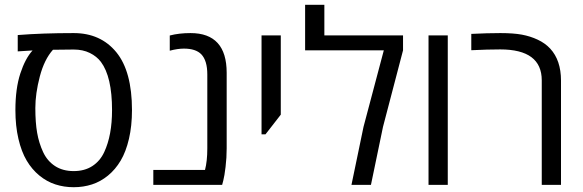

<svg xmlns="http://www.w3.org/2000/svg" viewBox="-20 -779 2458 809"><path d="M290.5 -639.6Q403.8 -639.6 470 -559.1Q536.1 -478.5 536.1 -314.9Q536.1 -248.5 523.4 -194.1Q510.7 -139.6 488.5 -102.3Q466.3 -64.9 435.1 -39.3Q403.8 -13.7 367.7 -2Q331.5 9.8 290.5 9.8Q249.5 9.8 213.4 -2Q177.2 -13.7 146 -39.3Q114.7 -64.9 92.5 -102.3Q70.3 -139.6 57.6 -194.1Q44.9 -248.5 44.9 -314.9Q44.9 -406.2 65.7 -469.5Q86.4 -532.7 117.2 -566.4L54.7 -562.5V-631.3Q157.7 -639.6 290.5 -639.6ZM419.4 -138.7Q452.1 -209 452.1 -314.9Q452.1 -455.6 405.3 -518.1Q387.7 -541.5 358.4 -555.9Q329.1 -570.3 290.5 -570.3L203.1 -569.3Q166.5 -528.3 147.7 -456.5Q128.9 -384.8 128.9 -323.7Q128.9 -262.7 136.5 -219.5Q144 -176.3 161.6 -138.4Q179.2 -100.6 211.9 -79.3Q244.6 -58.1 290.5 -58.1Q336.4 -58.1 369.1 -79.3Q401.9 -100.6 419.4 -138.7Z M754.9 -574.2Q728.5 -574.2 695.3 -565.4V-629.4Q734.4 -639.6 782.7 -639.6Q935.1 -639.6 935.1 -472.2V-153.8Q935.1 -114.3 930.4 -75.7Q925.8 -37.1 920.9 -18.6L916 0H626V-63H843.8Q853.5 -99.6 853.5 -153.8V-465.3Q853.5 -523.9 828.1 -550.3Q804.7 -574.2 754.9 -574.2Z M1082 -212.9V-629.9H1163.1V-295.9L1098.6 -212.9Z M1346.7 -629.9H1678.2V-566.9L1593.8 -244.6L1543 0H1460.9L1511.7 -244.6L1597.2 -566.9H1265.6V-758.8H1346.7Z M1866.7 0H1785.6V-629.9H1866.7Z M1965.8 -636.2Q2034.2 -639.6 2088.4 -639.6Q2142.6 -639.6 2178.5 -633.1Q2214.4 -626.5 2245.6 -611.8Q2276.9 -597.2 2298.3 -574.2Q2343.8 -524.9 2343.8 -439.5V0H2262.7V-440.4Q2262.7 -570.8 2087.9 -570.8Q2035.2 -570.8 1965.8 -567.4Z"/></svg>

Font: Open Sans Hebrew
Style: Regular
Weight: 400
Foundry: Ascender Corporation, Yanek Iontef
Version: Version 2.001;PS 002.001;hotconv 1.0.70;makeotf.lib2.5.58329